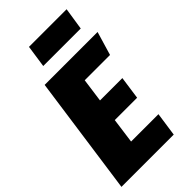

<svg xmlns="http://www.w3.org/2000/svg" viewBox="-275 -981 1057 1057"><g transform="rotate(-45 254.0 -452.5)"><path d="M509 -696 468 -558H271L252 -420H426L407 -286H233L213 -139H426L406 0H-1L97 -696ZM457 -775H165L184 -905H477Z"/></g></svg>

Font: Fira Sans Condensed Black
Style: Italic
Weight: 900
Width: 3
Italic angle: -8°
Designer: Carrois Corporate & Edenspiekermann AG
Foundry: Carrois Corporate GbR & Edenspiekermann AG
Version: Version 4.203